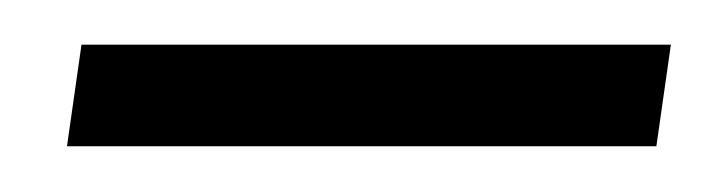

<svg xmlns="http://www.w3.org/2000/svg" viewBox="-20 -331 320 86"><path d="M16.5 -311H280.5L274 -265.5H10Z"/></svg>

Font: HK Grotesk Light
Style: Italic
Weight: 300
Italic angle: -16°
Designer: Alfredo Marco Pradil
Foundry: Hanken Design Co.
Version: Version 3.001